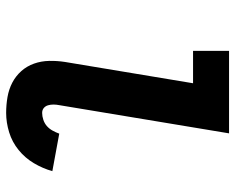

<svg xmlns="http://www.w3.org/2000/svg" viewBox="-92 -684 783 640"><g transform="rotate(90 300.0 -363.5)"><path d="M356 8Q329 8 303 3.5Q277 -1 255 -12.5Q233 -24 216.5 -42.5Q200 -61 191.5 -85Q183 -109 182.5 -135.5Q182 -162 186 -188L257 -615H149V-735H424L330 -169Q328 -159 328 -149.5Q328 -140 330.5 -131.5Q333 -123 339.5 -117.5Q346 -112 356 -112Q367 -112 379 -116Q391 -120 400 -128Q409 -136 415 -147Q421 -158 425 -169L550 -146Q541 -114 523.5 -84.5Q506 -55 479.5 -33.5Q453 -12 420.5 -2Q388 8 356 8Z"/></g></svg>

Font: Iosevka Slab Heavy Extended
Style: Italic
Weight: 900
Width: 7
Italic angle: -9°
Monospace: yes
Designer: Belleve Invis
Foundry: Belleve Invis
Version: Version 11.1.0; ttfautohint (v1.8.3)